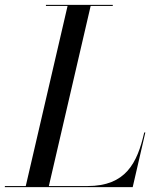

<svg xmlns="http://www.w3.org/2000/svg" viewBox="-65 -770 648 790"><path d="M481 0 533 -225H528.5C499.5 -98 452 -4.5 295 -4.5H136L308 -745.5H399V-750H124V-745.5H213L41 -4.5H-45V0Z"/></svg>

Font: Bodoni* 36pt
Style: Italic
Weight: 400
Italic angle: -13°
Version: Version 2.3